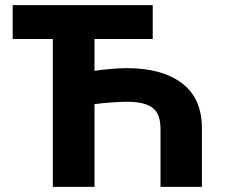

<svg xmlns="http://www.w3.org/2000/svg" viewBox="-20 -727 894 747"><path d="M574.2 -575.2H347.7V-451.2Q376 -456.1 413.8 -459Q451.7 -461.9 473.6 -461.9Q610.8 -461.9 688.5 -402.8Q766.1 -343.8 765.6 -225.6V0H604.5V-225.6Q604.5 -263.7 591.6 -286.6Q578.6 -309.6 550 -320.3Q521.5 -331.1 473.6 -331.1Q450.7 -331.1 413.3 -328.4Q376 -325.7 347.7 -321.8V0H185.5V-575.2H29.3V-707H574.2Z"/></svg>

Font: Pretendard GOV ExtraBold
Style: Regular
Weight: 800
Designer: Base glyphs from Inter by Rasmus Andersson; Hangeul glyphs from Noto Sans CJK(Source Han Sans) by Jang Soo-young and Kan
Foundry: Kil Hyung-jin
Version: Version 1.309